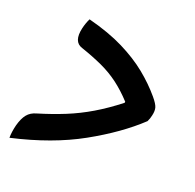

<svg xmlns="http://www.w3.org/2000/svg" viewBox="-106 -700 813 800"><g transform="rotate(20 300.0 -300.0)"><path d="M532 -273Q447 -193 319 -122Q191 -51 15 -11Q15 -37 23 -69Q32 -102 46.5 -120Q61 -138 87 -145Q150 -164 204 -186Q258 -208 309.5 -238.5Q361 -269 416 -312L417 -317Q382 -355 346 -382Q310 -409 267.5 -428.5Q225 -448 172 -466Q129 -479 144 -544Q150 -569 160 -589Q253 -565 319 -532Q385 -499 433 -460Q481 -421 518 -377Q539 -352 543 -337.5Q547 -323 542 -302Q539 -287 532 -273Z"/></g></svg>

Font: Recursive Sn Csl St SmB
Style: Italic
Weight: 600
Italic angle: -15°
Version: Version 1.079;hotconv 1.0.112;makeotfexe 2.5.65598; ttfautoh